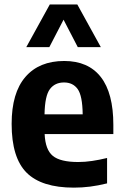

<svg xmlns="http://www.w3.org/2000/svg" viewBox="-20 -828 552 858"><path d="M310 10.5Q166 10.5 99 -56.2Q32 -123 32 -274.5Q32 -413 93.5 -484.2Q155 -555.5 267 -555.5Q374.5 -555.5 430.5 -483.8Q486.5 -412 486.5 -270V-229H179.5Q182.5 -159 216 -131.5Q249.5 -104 329.5 -104Q359.5 -104 391.8 -108.8Q424 -113.5 458.5 -122V-8.5Q418 1.5 382.2 6Q346.5 10.5 310 10.5ZM266 -459.5Q225.5 -459.5 203 -429.8Q180.5 -400 179 -317H349.5Q348.5 -400 327.2 -429.8Q306 -459.5 266 -459.5ZM97.5 -617.5 202.5 -808H325.5L430.5 -617.5H327.5L264 -740L200.5 -617.5Z"/></svg>

Font: Encode Sans Semi Condensed
Style: Bold
Weight: 700
Width: 4
Designer: Multiple Designers
Foundry: Impallari Type
Version: Version 3.000; ttfautohint (v1.8.3) -l 8 -r 50 -G 200 -x 14 